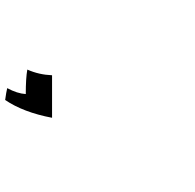

<svg xmlns="http://www.w3.org/2000/svg" viewBox="-25 -515 755 745"><g transform="rotate(90 352.5 -142.5)"><path d="M472 -435Q446 -277 446 -177Q446 -77 454 0H236Q202 -159 202 -342Q202 -373 204 -435Q119 -410 100 -320L1 -326L37 -500H702Q682 -390 656 -320L555 -326Q559 -342 559 -358Q559 -397 535 -416Q511 -435 472 -435ZM472 -435Q511 -435 535 -416Q559 -397 559 -358Q559 -342 555 -326L656 -320Q682 -390 702 -500H37L1 -326L100 -320Q119 -410 204 -435Q202 -373 202 -342Q202 -159 236 0H454Q446 -77 446 -177Q446 -277 472 -435ZM272 33H437Q416 144 368 215Q338 211 322 207Q343 168 345 135Q283 135 250 129Q270 84 272 33Z"/></g></svg>

Font: Ruslan Display
Style: Regular
Weight: 400
Version: Version 1.000